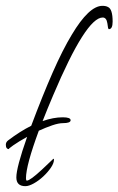

<svg xmlns="http://www.w3.org/2000/svg" viewBox="-20 -632 406 658"><path d="M67 6Q36 6 36 -24Q36 -58 73 -163Q44 -147 25.5 -134Q7 -121 11 -121Q0 -121 0 -136Q0 -145 8 -151Q49 -182 87 -201Q126 -305 160.5 -383.5Q195 -462 226 -513Q285 -612 331 -612Q343 -612 350 -608Q366 -601 366 -558Q366 -532 353 -532Q350 -532 348 -552Q345 -572 332 -572Q275 -572 162 -305Q142 -258 126 -217Q163 -230 195 -230Q222 -230 222 -220Q222 -210 196 -210Q181 -210 159 -202.5Q137 -195 113 -184Q69 -65 69 -21Q69 -13 72 -13Q83 -13 124 -51L163 -88Q165 -88 165 -85Q165 -73 154.5 -57.5Q144 -42 128.5 -27.5Q113 -13 96 -3.5Q79 6 67 6Z"/></svg>

Font: Petemoss
Style: Regular
Weight: 400
Designer: Robert E. Leuschke
Foundry: Robert E. Leuschke
Version: Version 1.010; ttfautohint (v1.8.3)